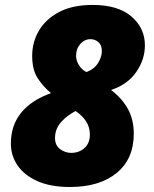

<svg xmlns="http://www.w3.org/2000/svg" viewBox="-20 -745 620 775"><path d="M262.2 9.8Q184.1 9.8 131.1 -13.9Q78.1 -37.6 51 -77.1Q23.9 -116.7 23.9 -165Q23.9 -239.3 65.7 -290.3Q107.4 -341.3 186 -369.1Q156.2 -393.1 133.1 -427.7Q109.9 -462.4 109.9 -520Q109.9 -575.2 137.5 -621.8Q165 -668.5 219.2 -696.8Q273.4 -725.1 354 -725.1Q456.1 -725.1 510.5 -678.5Q564.9 -631.8 564.9 -562Q564.9 -504.9 530 -454.3Q495.1 -403.8 428.2 -381.8Q473.1 -347.7 496.6 -304.7Q520 -261.7 520 -205.1Q520 -103.5 450.9 -46.9Q381.8 9.8 262.2 9.8ZM329.1 -454.1Q360.8 -466.3 376 -491Q391.1 -515.6 391.1 -539.1Q391.1 -563 377.2 -575Q363.3 -586.9 345.2 -586.9Q321.8 -586.9 304.4 -567.9Q287.1 -548.8 287.1 -520Q287.1 -500.5 298.8 -481.7Q310.5 -462.9 329.1 -454.1ZM267.1 -127.9Q298.8 -127.9 320.8 -147.2Q342.8 -166.5 342.8 -202.1Q342.8 -231.4 327.4 -255.1Q312 -278.8 285.2 -296.9Q249.5 -278.3 225.8 -251.2Q202.1 -224.1 202.1 -188Q202.1 -158.2 222.7 -143.1Q243.2 -127.9 267.1 -127.9Z"/></svg>

Font: Open Sans ExtraBold
Style: Italic
Weight: 800
Italic angle: -12°
Designer: Monotype Design Team
Foundry: Monotype Imaging Inc.
Version: Version 3.000; ttfautohint (v1.8.4)